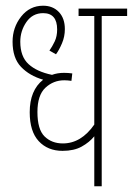

<svg xmlns="http://www.w3.org/2000/svg" viewBox="-20 -652 465 672"><path d="M336 -596H425V-622H255V-596H310V-216Q264 -150 200 -150Q161 -150 136 -174.5Q111 -199 111 -260Q111 -319 139 -345Q167 -371 205 -371Q216 -371 230 -369L233 -395Q219 -397 204 -397Q181 -397 162 -390Q109 -401 80 -427.5Q51 -454 51 -506Q51 -544 72.5 -575Q94 -606 131 -606Q180 -606 180 -549Q180 -525 171.5 -507Q163 -489 153 -475L176 -462Q187 -477 197 -500.5Q207 -524 207 -550Q207 -588 186 -610Q165 -632 131 -632Q84 -632 54 -594Q24 -556 24 -506Q24 -449 53.5 -418Q83 -387 131 -373Q84 -336 84 -259Q84 -192 115.5 -158Q147 -124 199 -124Q239 -124 266 -139Q293 -154 310 -175V0H336Z"/></svg>

Font: Noto Sans Devanagari Extra Condensed Thin
Style: Regular
Weight: 250
Width: 2
Designer: Monotype Design Team
Foundry: Monotype Imaging Inc.
Version: 1.000